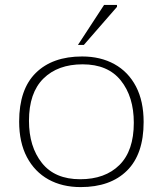

<svg xmlns="http://www.w3.org/2000/svg" viewBox="-20 -752 663 782"><path d="M308.5 10Q233.5 10 177.2 -21.2Q121 -52.5 89.5 -112.2Q58 -172 58 -257Q58 -388.5 126 -455.2Q194 -522 314.5 -522Q389.5 -522 446 -490.8Q502.5 -459.5 533.8 -399.8Q565 -340 565 -255Q565 -124 497.2 -57Q429.5 10 308.5 10ZM306.5 -22Q408 -22 466.5 -80Q525 -138 525 -252Q525 -358 472.2 -424Q419.5 -490 316.5 -490Q215.5 -490 156.8 -432Q98 -374 98 -260Q98 -154.5 150.8 -88.2Q203.5 -22 306.5 -22ZM297.5 -569 404 -732H456.5V-724L321.5 -569Z"/></svg>

Font: Newsreader 6pt ExtraLight
Style: Regular
Weight: 275
Designer: Hugues Gentile
Foundry: Production Type
Version: Version 1.003; ttfautohint (v1.8.3)